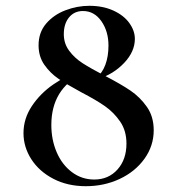

<svg xmlns="http://www.w3.org/2000/svg" viewBox="-20 -629 611 662"><path d="M354 -472Q354 -521 329.5 -556Q305 -591 266 -591Q236 -591 218 -569Q200 -547 200 -511Q200 -479 218.5 -454Q237 -429 265 -411Q293 -393 341 -368Q397 -339 430 -316.5Q463 -294 486.5 -260.5Q510 -227 510 -180Q510 -126 478 -81.5Q446 -37 392.5 -12Q339 13 276 13Q213 13 164 -12.5Q115 -38 88 -80Q61 -122 61 -170Q61 -220 90 -263.5Q119 -307 164 -338Q209 -369 258 -384L264 -375Q157 -322 157 -198Q157 -147 175.5 -104Q194 -61 228 -35.5Q262 -10 305 -10Q354 -10 385 -44.5Q416 -79 416 -134Q416 -178 394.5 -209.5Q373 -241 342.5 -262.5Q312 -284 260 -311Q210 -338 181.5 -357.5Q153 -377 133 -405.5Q113 -434 113 -473Q113 -517 139 -547.5Q165 -578 205.5 -593.5Q246 -609 288 -609Q335 -609 371 -592.5Q407 -576 426 -549.5Q445 -523 445 -495Q445 -451 408 -412Q371 -373 319 -357L313 -363Q332 -376 343 -405Q354 -434 354 -472Z"/></svg>

Font: Cormorant Unicase SemiBold
Style: Regular
Weight: 600
Designer: Christian Thalmann (Catharsis Fonts)
Foundry: Catharsis Fonts
Version: Version 4.000